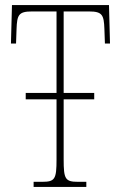

<svg xmlns="http://www.w3.org/2000/svg" viewBox="-20 -734 476 754"><path d="M112 0H319V-20H286C236 -20 230 -31 230 -108V-344H350V-369H230V-689H330C382 -689 388 -675 390 -620L392 -563H412L408 -714H27L23 -563H43L45 -620C47 -675 53 -689 105 -689H202V-369H81V-344H202V-108C202 -31 196 -20 146 -20H112Z"/></svg>

Font: Noto Serif ExtraCondensed Thin
Style: Regular
Weight: 100
Width: 2
Designer: Monotype Design Team
Foundry: Monotype Imaging Inc.
Version: Version 2.013